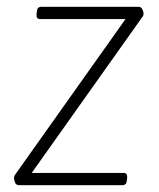

<svg xmlns="http://www.w3.org/2000/svg" viewBox="-20 -543 465 563"><path d="M36 0Q27 0 24 -8Q21 -16 21 -21Q21 -25 23 -28.5Q25 -32 28 -36L348 -487H98Q86 -487 87 -501L88 -509Q89 -523 101 -523H386Q394 -523 397.5 -515.5Q401 -508 401 -503Q401 -498 398.5 -494.5Q396 -491 393 -487L73 -36H342Q354 -36 353 -22L352 -14Q351 0 339 0Z"/></svg>

Font: Asap Semi Condensed Semi Condensed Thin
Style: Italic
Weight: 100
Width: 4
Italic angle: -6°
Designer: Pablo Cosgaya
Foundry: Omnibus-Type
Version: Version 3.001; ttfautohint (v1.8.4.7-5d5b)